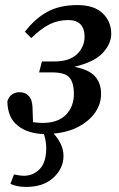

<svg xmlns="http://www.w3.org/2000/svg" viewBox="-20 -513 469 756"><path d="M21 211 35 174Q46 176 55.5 177.5Q65 179 75 179Q110 179 136 153Q162 127 162 70Q162 43 153 15Q89 13 49.5 -18.5Q10 -50 9 -114Q15 -133 28 -141.5Q41 -150 57 -150Q79 -150 93 -135.5Q107 -121 108 -90L110 -32Q131 -29 148 -29Q208 -29 239.5 -61Q271 -93 271 -144Q271 -186 254 -207Q237 -228 184 -228H134L145 -271H194Q253 -271 283 -299.5Q313 -328 313 -369Q313 -400 297 -417Q281 -434 249 -434Q209 -434 175.5 -417.5Q142 -401 103 -363L78 -388Q118 -440 166.5 -466.5Q215 -493 285 -493Q351 -493 384.5 -460.5Q418 -428 418 -380Q418 -341 385 -305Q352 -269 273 -250Q330 -239 354 -212.5Q378 -186 378 -143Q378 -104 355 -70.5Q332 -37 290 -14.5Q248 8 191 13Q209 32 219.5 54.5Q230 77 230 101Q230 150 190.5 186.5Q151 223 83 223Q62 223 47 219.5Q32 216 21 211Z"/></svg>

Font: Source Serif 4 Semibold
Style: Italic
Weight: 600
Italic angle: -12°
Designer: Frank Grießhammer
Foundry: Adobe
Version: Version 4.005;hotconv 1.1.0;makeotfexe 2.6.0